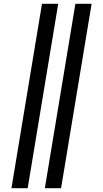

<svg xmlns="http://www.w3.org/2000/svg" viewBox="-20 -843 540 1006"><path d="M215 143 375 -823H460L300 143ZM40 143 200 -823H285L125 143Z"/></svg>

Font: Iosevka Curly Semibold
Style: Italic
Weight: 600
Italic angle: -9°
Monospace: yes
Designer: Belleve Invis
Foundry: Belleve Invis
Version: Version 22.1.2; ttfautohint (v1.8.4)